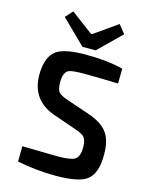

<svg xmlns="http://www.w3.org/2000/svg" viewBox="-136 -1004 839 1098"><g transform="rotate(15 284.0 -455.0)"><path d="M339 -740H261L119 -879L158 -922L288 -825H296L433 -921L473 -871ZM206 -322Q65 -372 64 -521Q64 -631 122 -670Q170 -702 293 -702Q421 -702 513 -678L512 -590Q394 -594 310 -594Q238 -594 218 -584Q190 -569 190 -511Q190 -468 205 -452Q217 -438 262 -423L397 -377Q478 -349 510 -301Q540 -257 540 -177Q541 -64 487 -24Q438 12 302 12Q189 12 75 -11L76 -102Q252 -98 282 -98Q363 -98 387 -113Q414 -130 414 -186Q413 -229 398 -246Q386 -260 344 -274Z"/></g></svg>

Font: Taylor Sans Upright Semi Bold
Style: Regular
Weight: 600
Italic angle: -8°
Designer: Natanael Gama
Version: Version 1.001 September 8, 2015